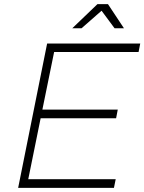

<svg xmlns="http://www.w3.org/2000/svg" viewBox="-20 -911 700 931"><path d="M581 -774H535.5L472.5 -859L375.5 -774H330.5L452.5 -891H503.5ZM532.5 0H68L208.5 -700H660L652 -659H242.5L185.5 -379.5H551L543 -337.5H177L117 -42H541Z"/></svg>

Font: Argentum Sans ExtraLight
Style: Italic
Weight: 200
Italic angle: -11°
Designer: Julieta Ulanovsky (font), Cristiano Sobral (main changes and remaster)
Foundry: Julieta Ulanovsky (font), Cristiano Sobral (main changes and remaster)
Version: Version 2.007;June 15, 2022;FontCreator 14.0.0.2814 64-bit; 